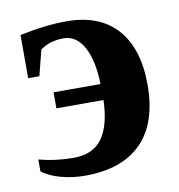

<svg xmlns="http://www.w3.org/2000/svg" viewBox="-62 -528 555 594"><g transform="rotate(-10 216.0 -231.0)"><path d="M107.4 -261.7H254.9Q252.9 -336.9 229.7 -378.9Q206.5 -420.9 166.5 -420.9Q124 -420.9 93.3 -398.9L72.8 -318.4H37.6V-454.1Q118.2 -471.2 184.6 -471.2Q288.1 -471.2 343 -409.7Q397.9 -348.1 397.9 -234.9Q397.9 -114.7 336.9 -52.7Q275.9 9.3 158.7 9.3Q120.1 9.3 83.7 -0.5Q47.4 -10.3 24.9 -27.8V-65.4Q76.7 -51.3 133.3 -51.3Q194.8 -51.3 223.9 -91.6Q252.9 -131.8 255.4 -211.4H107.4Z"/></g></svg>

Font: Liberation Serif
Style: Bold
Weight: 700
Designer: Steve Matteson
Foundry: Ascender Corporation
Version: Version 2.1.5